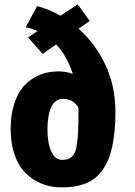

<svg xmlns="http://www.w3.org/2000/svg" viewBox="-20 -834 610 866"><path d="M194 -251Q194 -189.5 211 -151.2Q228 -113 260 -113Q279 -113 291.2 -118.5Q303.5 -124 312.2 -136.8Q321 -149.5 325.5 -175Q330 -200.5 332 -235.8Q334 -271 334 -326.5Q334 -330 333.8 -337.5Q333.5 -345 333.5 -348.5Q311.5 -388 263 -388Q228.5 -388 211.2 -350.8Q194 -313.5 194 -251ZM147.5 -806.5Q200 -793 253 -763L330.5 -814.5L385 -739.5L334.5 -704.5Q409.5 -638 455 -542.5Q500.5 -447 500.5 -327Q500.5 -266.5 493.8 -217.5Q487 -168.5 475.5 -133.5Q464 -98.5 446.2 -72.8Q428.5 -47 408.8 -31Q389 -15 363 -5.5Q337 4 312 7.5Q287 11 256 11Q210 11 169.8 -4.8Q129.5 -20.5 97.2 -51.8Q65 -83 46.5 -134.2Q28 -185.5 28 -251Q28 -317.5 45 -368.5Q62 -419.5 91.8 -450.2Q121.5 -481 159.8 -496.5Q198 -512 243 -512Q279 -512 308.5 -500.5Q283 -580.5 233.5 -633.5L172.5 -591L106.5 -665L149.5 -694Q122.5 -705.5 96 -711Z"/></svg>

Font: League Mono Narrow ExtraBold
Style: Regular
Weight: 800
Width: 3
Designer: Tyler Finck
Foundry: The League of Moveable Type / Tyler Finck
Version: Version 2.210